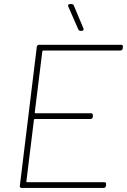

<svg xmlns="http://www.w3.org/2000/svg" viewBox="-20 -919 621 939"><path d="M388 -780 341 -892C340 -896 335 -899 331 -899H322C314 -899 311 -894 314 -887L363 -775C365 -771 369 -768 374 -768H379C387 -768 391 -773 388 -780ZM580 -682 581 -690C582 -696 579 -700 573 -700H171C165 -700 161 -696 160 -690L77 -10C76 -4 80 0 85 0H487C493 0 497 -4 498 -10L499 -18C500 -24 496 -28 490 -28H112C110 -28 108 -30 109 -32L146 -333C146 -335 148 -337 150 -337H423C428 -337 433 -341 434 -347V-355C435 -361 432 -365 426 -365H153C152 -365 150 -367 150 -369L187 -668C187 -670 189 -672 191 -672H569C575 -672 580 -676 580 -682Z"/></svg>

Font: Barlow Thin
Style: Italic
Weight: 250
Italic angle: -7°
Designer: Jeremy Tribby
Foundry: Tribby Type
Version: Version 1.422;hotconv 1.0.109;makeotfexe 2.5.65596